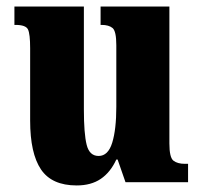

<svg xmlns="http://www.w3.org/2000/svg" viewBox="-20 -556 617 586"><path d="M214 10Q138 10 105 -39Q72 -88 72 -188V-409Q72 -452 65.5 -466Q59 -480 27 -480H24V-536H236V-222Q236 -148 244.5 -114Q253 -80 281 -80Q310 -80 322.5 -120.5Q335 -161 335 -230V-418Q335 -461 323.5 -470.5Q312 -480 290 -480H287V-536H497V-118Q497 -75 509.5 -65.5Q522 -56 544 -56H554V0H363L339 -69H335Q317 -30 287.5 -10Q258 10 214 10Z"/></svg>

Font: Noto Serif Tamil ExtraCondensed Black
Style: Regular
Weight: 900
Width: 2
Designer: Indian Type Foundry, Tom Grace, and the Monotype Design Team
Foundry: Monotype Imaging Inc.
Version: Version 2.004; ttfautohint (v1.8.4.7-5d5b)